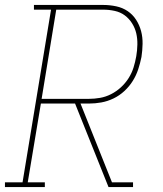

<svg xmlns="http://www.w3.org/2000/svg" viewBox="-38 -755 658 775"><path d="M-18 0V-19H53L168 -716H99V-735H379Q405 -735 431 -729.5Q457 -724 477.5 -710Q498 -696 511.5 -675Q525 -654 531.5 -629.5Q538 -605 537.5 -578Q537 -551 533 -525Q528 -500 520 -475.5Q512 -451 498 -428.5Q484 -406 464 -387.5Q444 -369 420 -357.5Q396 -346 371 -341.5Q346 -337 321 -337H287L414 -19H499V0H400L265 -337H127L74 -19H143V0ZM130 -356H321Q343 -356 366 -360Q389 -364 410.5 -375Q432 -386 450 -402.5Q468 -419 481 -439.5Q494 -460 501 -482.5Q508 -505 512 -528Q516 -551 516.5 -575Q517 -599 512 -620.5Q507 -642 495 -661Q483 -680 465.5 -693Q448 -706 425 -711Q402 -716 379 -716H189Z"/></svg>

Font: Iosevka HT Thin Extended
Style: Italic
Weight: 100
Width: 7
Italic angle: -9°
Monospace: yes
Designer: Belleve Invis
Foundry: Belleve Invis
Version: Version 32.3.0; ttfautohint (v1.8.4)